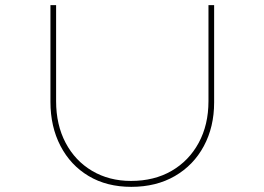

<svg xmlns="http://www.w3.org/2000/svg" viewBox="-20 -720 1027 746"><path d="M490 6Q395 6 324.5 -36Q254 -78 215 -153Q176 -228 176 -324V-700H198V-327Q198 -235 235 -165Q272 -95 338 -56Q404 -17 489 -17Q579 -17 646.5 -56Q714 -95 752 -165Q790 -235 790 -327V-700H812V-322Q812 -227 772 -152.5Q732 -78 659.5 -36Q587 6 490 6Z"/></svg>

Font: Lexend Tera Thin
Style: Regular
Weight: 250
Version: Version 1.007